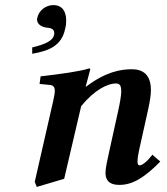

<svg xmlns="http://www.w3.org/2000/svg" viewBox="-20 -717 658 757"><path d="M191 -697C159 -697 132 -674 127 -646C126 -644 126 -642 126 -640C126 -620 147 -610 164 -608C180 -607 194 -603 194 -586C194 -584 194 -582 193 -579C189 -558 162 -543 107 -530V-505C169 -516 223 -534 237 -604C240 -615 241 -626 241 -636C241 -676 222 -697 191 -697ZM319 -375 318 -376 336 -444C336 -446.6 334 -447 330 -447C299 -436 212 -424 140 -416L136 -386L178 -382C187 -380.7 196.1 -376 196.1 -359.5C196.1 -350.4 194 -337.6 190 -320L117 0L125 20L233 -12L300 -298.5C353.5 -364 405.5 -388 437 -388C453.5 -388 458 -378 458 -356C458 -341 453 -312 446 -280L410 -117C403.2 -86 396 -54 396 -37C396 -19 399 12 451 12C503 12 550 -17 612 -80L581 -107C560 -80 541 -65 530 -65C526 -65 522 -69 522 -81C522 -90 524 -104 528 -123L564 -285C572 -321 575 -345 575 -362C575 -424 542 -444 500 -444C456 -444 396.5 -434 319 -375Z"/></svg>

Font: Linux Libertine O
Style: Bold Italic
Weight: 700
Italic angle: -11.5°
Designer: Philipp H. Poll
Foundry: Philipp H. Poll
Version: Version 4.1.0